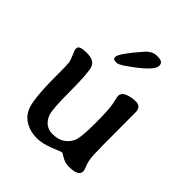

<svg xmlns="http://www.w3.org/2000/svg" viewBox="-201 -847 969 969"><g transform="rotate(45 283.5 -362.5)"><path d="M356.9 -723.6H364.7Q401.4 -723.6 401.4 -697.8V-695.3Q401.4 -666.5 329.3 -610.4Q257.3 -554.2 239.7 -554.2H237.3L234.9 -554.7H231.9Q212.9 -554.7 212.9 -567.4V-571.8Q212.9 -595.7 296.9 -691.9Q324.7 -723.6 356.9 -723.6ZM507.3 -47.9Q507.3 -13.2 439 -13.2Q410.6 -13.2 388.7 -26.9Q366.7 -40.5 363.8 -40.5Q360.8 -40.5 311.8 -20.5Q262.7 -0.5 221.4 -0.5Q180.2 -0.5 145.8 -18.3Q111.3 -36.1 94.2 -70.8Q69.8 -119.6 69.8 -285.6Q69.8 -367.7 67.9 -383.3Q65.9 -398.9 54.4 -424.8Q43 -450.7 43 -452.1V-462.9Q43 -483.9 96.2 -483.9Q149.4 -483.9 161.9 -451.7Q174.3 -419.4 174.3 -287.6Q174.3 -155.3 186 -127Q209 -71.3 263.7 -71.3Q264.2 -71.3 264.6 -71.3Q334.5 -71.3 364.3 -128.9Q378.4 -156.2 378.4 -261.2Q378.4 -366.2 370.1 -400.1Q361.8 -434.1 361.8 -440.9Q361.8 -463.9 387.5 -474.6Q413.1 -485.4 445.8 -485.4Q478.5 -485.4 482.9 -453.1Q483.4 -449.7 483.4 -323.5Q483.4 -197.3 485.1 -151.1Q486.8 -105 497.1 -81.1Q507.3 -57.1 507.3 -47.9Z"/></g></svg>

Font: Averia Libre
Style: Regular
Weight: 400
Version: Version 1.002